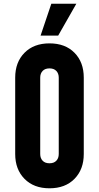

<svg xmlns="http://www.w3.org/2000/svg" viewBox="-20 -1000 534 1036"><path d="M247 16Q162.5 16 112.2 -35Q62 -86 62 -169V-581Q62 -664.5 112.2 -715.2Q162.5 -766 247 -766Q332 -766 382 -715.2Q432 -664.5 432 -581V-169Q432 -86 382 -35Q332 16 247 16ZM247 -119Q271 -119 284 -132.8Q297 -146.5 297 -169V-581Q297 -603.5 284 -617.2Q271 -631 247 -631Q223 -631 210 -617.2Q197 -603.5 197 -581V-169Q197 -146.5 210 -132.8Q223 -119 247 -119ZM199 -808 257 -980H392L294 -808Z"/></svg>

Font: Mohave Light
Style: Bold
Weight: 700
Version: Version 2.003